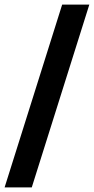

<svg xmlns="http://www.w3.org/2000/svg" viewBox="-26 -728 408 834"><path d="M-6 86 244 -708H362L112 86Z"/></svg>

Font: Bricolage Grotesque 17pt SemiBold
Style: Regular
Weight: 600
Version: Version 1.001;gftools[0.9.33.dev8+g029e19f]